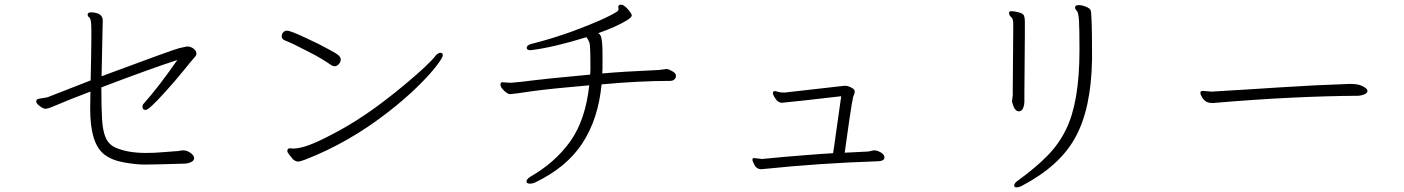

<svg xmlns="http://www.w3.org/2000/svg" viewBox="-20 -740 6040 826"><path d="M743 -482Q661 -364 598 -294Q593 -289 593 -281Q593 -267 607 -267Q621 -267 692 -346Q733 -391 771 -438Q809 -485 817 -493.5Q825 -502 825 -508.5Q825 -515 822 -521Q807 -540 787 -540H784Q774 -538 751.5 -533Q729 -528 417 -412Q420 -557 421 -606Q422 -642 422 -648V-652Q422 -681 384 -686L371 -687Q360 -687 357 -679V-677Q357 -670 365 -664Q373 -658 373 -612V-566Q373 -537 372 -492.5Q371 -448 370 -394L188 -323Q182 -320 151 -316Q141 -314 138.5 -311.5Q136 -309 136 -302Q136 -295 151 -283.5Q166 -272 176.5 -272Q187 -272 228 -290Q269 -308 369 -346Q369 -325 368.5 -306Q368 -287 368 -271Q368 -123 428 -76Q460 -51 512 -41.5Q564 -32 602.5 -32Q641 -32 773 -36Q786 -36 800.5 -42Q815 -48 815 -59.5Q815 -71 800 -82Q785 -93 769 -93H766Q760 -93 754.5 -91.5Q749 -90 730 -89Q711 -88 677 -85Q643 -82 609 -82Q528 -82 477 -105Q448 -118 435 -147Q422 -176 419 -228Q416 -280 416 -364Q618 -441 743 -482Z M1310 -516Q1340 -501 1365.5 -485.5Q1391 -470 1401 -462.5Q1411 -455 1420 -455Q1429 -455 1437.5 -464Q1446 -473 1446 -484.5Q1446 -496 1430 -507Q1414 -518 1352 -550Q1323 -564 1294.5 -577.5Q1266 -591 1244.5 -599.5Q1223 -608 1214 -608Q1205 -608 1198.5 -601Q1192 -594 1192 -583Q1192 -572 1206 -566Q1240 -553 1310 -516ZM1227 -102Q1216 -102 1216 -89Q1216 -83 1241 -54Q1253 -45 1262 -45Q1271 -45 1292 -53Q1479 -125 1650 -258Q1723 -315 1775.5 -366.5Q1828 -418 1856.5 -455Q1885 -492 1885 -502.5Q1885 -513 1874.5 -513Q1864 -513 1851 -497Q1824 -462 1726 -380Q1680 -341 1625 -299.5Q1570 -258 1509.5 -219.5Q1449 -181 1367.5 -141Q1286 -101 1242 -101Z M2636 -691Q2585 -658 2445 -606Q2357 -574 2266 -551Q2246 -546 2246 -534Q2246 -524 2263 -524Q2361 -536 2503 -580Q2511 -569 2515.5 -557.5Q2520 -546 2520 -464V-442Q2520 -430 2519 -419Q2350 -404 2222 -388Q2185 -384 2180 -384H2173L2143 -386H2139Q2133 -385 2133 -375Q2133 -365 2148.5 -350Q2164 -335 2174.5 -335Q2185 -335 2272 -348Q2352 -359 2515 -373Q2499 -225 2434.5 -133.5Q2370 -42 2262 20Q2245 31 2245 40.5Q2245 50 2258.5 50Q2272 50 2282 45Q2418 -20 2486 -124.5Q2554 -229 2568 -377Q2729 -392 2863 -392Q2874 -392 2881 -398Q2888 -404 2888 -414.5Q2888 -425 2872.5 -433.5Q2857 -442 2851 -443H2846L2816 -439Q2658 -432 2571 -424Q2572 -435 2572 -447V-512Q2572 -565 2565 -584Q2562 -593 2553 -597Q2632 -625 2676 -652Q2698 -666 2698 -673.5Q2698 -681 2681 -700.5Q2664 -720 2651 -720Q2640 -720 2640 -710Q2640 -706 2641 -701.5Q2642 -697 2636 -691Z M3357 -342H3349Q3340 -342 3330 -344Q3326 -345 3322 -346.5Q3318 -348 3314 -348Q3305 -348 3305 -339Q3305 -330 3322 -308Q3332 -298 3344 -298L3355 -299Q3401 -303 3599 -326Q3585 -231 3577 -171Q3569 -111 3564 -81Q3512 -78 3457 -73.5Q3402 -69 3353 -65Q3304 -61 3268 -57L3258 -56L3225 -60Q3217 -60 3217 -54Q3217 -46 3226.5 -29Q3236 -12 3255 -12L3266 -13Q3507 -38 3752 -46Q3785 -46 3785 -63Q3785 -75 3769.5 -84Q3754 -93 3743.5 -93Q3733 -93 3728.5 -91Q3724 -89 3711.5 -88Q3699 -87 3672 -86Q3645 -85 3614 -83Q3638 -256 3644 -290Q3648 -314 3650 -321.5Q3652 -329 3654.5 -333.5Q3657 -338 3657 -347Q3657 -356 3642 -363.5Q3627 -371 3616 -371H3613Z M4672 -696Q4669 -704 4652 -711Q4635 -718 4621.5 -718Q4608 -718 4606 -712L4605 -708Q4605 -701 4612.5 -693.5Q4620 -686 4622 -649Q4624 -612 4624 -525Q4624 -300 4566 -183Q4536 -121 4486 -70Q4436 -19 4363 34Q4343 47 4343 58Q4343 66 4353.5 66Q4364 66 4377 59Q4537 -25 4604 -145Q4674 -268 4678 -482V-513Q4678 -678 4672 -696ZM4363 -261Q4376 -261 4382 -276Q4387 -289 4387 -302V-342L4389 -590V-648Q4389 -663 4385.5 -672.5Q4382 -682 4362 -687Q4342 -692 4332 -692Q4323 -692 4321 -686V-684Q4321 -674 4330 -666.5Q4339 -659 4339 -639V-612L4337 -359V-331L4334 -306V-302Q4344 -261 4363 -261Z M5155 -349Q5144 -349 5144 -340Q5144 -336 5149 -326Q5163 -297 5193 -297H5202Q5207 -297 5213 -298Q5543 -326 5821 -328Q5834 -328 5848.5 -333.5Q5863 -339 5863 -349L5862 -353Q5859 -361 5840.5 -370Q5822 -379 5790 -379H5787Q5635 -374 5484.5 -364Q5334 -354 5194 -346H5190Z"/></svg>

Font: LXGW WenKai TC Light
Style: Regular
Weight: 300
Designer: LXGW / Fontworks Inc.
Foundry: LXGW / Fontworks Inc.
Version: Version 1.330